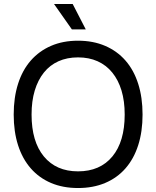

<svg xmlns="http://www.w3.org/2000/svg" viewBox="-20 -931 787 967"><path d="M373 16Q297 16 237 -9.5Q177 -35 135 -83Q93 -131 71 -199.5Q49 -268 49 -354Q49 -440 71 -509Q93 -578 135 -626Q177 -674 237 -700Q297 -726 373 -726Q449 -726 509.5 -700Q570 -674 612 -626Q654 -578 676 -509Q698 -440 698 -354Q698 -268 676 -199.5Q654 -131 612 -83Q570 -35 509.5 -9.5Q449 16 373 16ZM373 -68Q484 -68 546 -143Q608 -218 608 -354Q608 -422 592 -475Q576 -528 545.5 -565.5Q515 -603 471.5 -622.5Q428 -642 373 -642Q318 -642 274.5 -622.5Q231 -603 201 -565.5Q171 -528 155 -475Q139 -422 139 -354Q139 -218 201 -143Q263 -68 373 -68ZM342 -783 252 -911H346L412 -783Z"/></svg>

Font: Geist
Style: Regular
Weight: 400
Designer: Basement.studio, Andrés Briganti, Mateo Zaragoza
Foundry: Basement.studio, Vercel, Andrés Briganti, Guido Ferreyra, Mateo Zaragoza
Version: Version 1.401